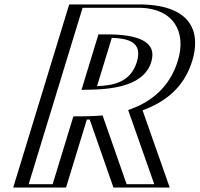

<svg xmlns="http://www.w3.org/2000/svg" viewBox="-20 -845 899 865"><path d="M316.7 -825H617.7C815.2 -820.4 860.1 -697.9 821.1 -571C782.6 -445.9 693.7 -379.9 600 -345.1L721.5 0H514.5L407 -307.8C383.7 -306.5 362.9 -306.1 346.1 -306L252.5 0H64.5ZM391.9 -456C484 -458 591.3 -468.2 621.2 -565C649.4 -656 567.9 -675 458.9 -675ZM327.1 -810H613C802.6 -805.6 842.8 -690.5 806.1 -571C769.7 -452.6 687.9 -392.1 598.4 -358.9L579.6 -351.9L698.3 -15H527.2L419.5 -323.3C395.9 -321.9 369 -321.1 350.5 -321L335.6 -320.9L242.1 -15H84.1ZM387.7 -441 372.2 -440.7 448.5 -690H463.5C570.6 -690 669.1 -671.2 636.2 -564.9C601.3 -451.9 476.1 -442.9 387.7 -441ZM327.1 -810 84.1 -15H242.1L335.6 -320.9L350.5 -321C368.9 -321.1 395.9 -321.9 419.5 -323.3L527.2 -15H698.3L579.6 -351.9L598.4 -358.9C687.9 -392.1 769.7 -452.6 806.1 -571C842.8 -690.5 802.6 -805.6 613 -810ZM387.7 -441C476.1 -442.9 601.3 -451.9 636.2 -564.9C669.1 -671.2 570.6 -690 463.5 -690H448.5L372.2 -440.7ZM316.7 -825 64.5 0H252.5L346.1 -306C362.9 -306.1 383.7 -306.5 407 -307.8L514.5 0H721.5L600 -345.1C693.6 -379.9 782.6 -445.9 821.1 -571C860.1 -697.9 815.1 -820.4 617.7 -825ZM391.9 -456 458.9 -675C567.8 -675 649.3 -655.9 621.2 -565C591.3 -468.1 484 -458 391.9 -456ZM352.1 -810H611.8C762.8 -805.8 820.9 -700.5 781.1 -571C743.2 -447.6 656 -385.8 573.2 -355.1L557.4 -349.2L675 -15H550.5L442.2 -324.8L405.3 -322.6C386.1 -321.5 368.5 -321.1 349.9 -321L310.6 -320.7L217.1 -15H109.1ZM389.7 -441C497.2 -443.4 629.4 -461.9 661.2 -565C690.8 -660.5 595.6 -690 463.5 -690H423.5L347.1 -440.1ZM291.7 -825 39.5 0H277.5L371.2 -306.3C375.9 -306.5 381.5 -306.6 384.1 -306.7L491.2 0H744.7L622.3 -347.8C723.9 -385.6 808.6 -449.2 846.1 -571C882.1 -688.1 854.9 -819.6 618.8 -825ZM417.2 -456.9 483.7 -674.6C554.3 -671.8 625 -658.1 596.2 -565C566.4 -468.5 480.7 -460 417.2 -456.9Z"/></svg>

Font: Hussar Outliner
Style: Obl
Weight: 700
Foundry: Cannot Into Space Fonts
Version: Version 0.92